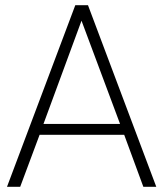

<svg xmlns="http://www.w3.org/2000/svg" viewBox="-20 -722 631 742"><path d="M271 -702H320L584 0H534L460 -201H133L58 0H7ZM295 -642 148 -243H444Z"/></svg>

Font: Freesentation 2 ExtraLight
Style: Regular
Weight: 260
Designer: glyphs from Roboto by Christian Robertson / Hangul glyphs from Noto Sans CJK(Source Han Sans) by Jang Soo-young and Kang
Foundry: PT&
Version: Version 2.001